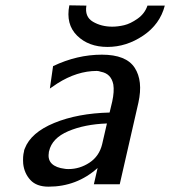

<svg xmlns="http://www.w3.org/2000/svg" viewBox="-20 -689 638 720"><path d="M240 -669 304 -668Q297 -626 328.5 -607.5Q360 -589 401 -589Q422 -589 445.5 -594.5Q469 -600 496 -619Q523 -638 533 -668H598Q580 -598 517 -555.5Q454 -513 383 -513Q312 -513 269 -555.5Q226 -598 240 -669ZM70 -121Q70 -126 73 -132Q96 -192 183.5 -228Q271 -264 391 -267L401 -309Q409 -346 405 -372Q397 -413 358 -420Q350 -423 343 -423Q269 -423 195 -376L167 -357L179 -441Q269 -484 362 -484Q453 -484 485 -435Q517 -386 499 -304L429 2H332L346 -59Q268 11 162 11Q117 11 94 -14Q71 -39 67 -75Q65 -103 70 -121ZM164 -122Q163 -120 163 -115Q159 -90 174.5 -75Q190 -60 223 -56Q227 -55 237 -55Q279 -55 315.5 -79Q352 -103 363 -148L381 -226Q297 -223 236 -197Q175 -171 164 -122Z"/></svg>

Font: Coval
Style: Italic
Weight: 400
Foundry: Context Ltd
Version: Version 001.000